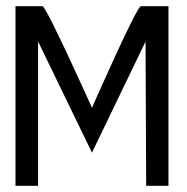

<svg xmlns="http://www.w3.org/2000/svg" viewBox="-20 -600 603 620"><path d="M30 0H103V-466L277 -107L450 -466L452 0H524V-580H435C421 -580 277 -252 277 -252C277 -252 130 -580 117 -580H30Z"/></svg>

Font: Charger Sport
Style: Nrw
Weight: 400
Designer: Jasper
Foundry: Cannot Into Space Fonts
Version: Version 1.1